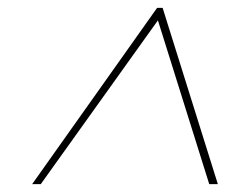

<svg xmlns="http://www.w3.org/2000/svg" viewBox="-20 -720 638 490"><path d="M383 -668 84 -250H62L381 -700H395L536 -250H514Z"/></svg>

Font: Albert Sans Thin
Style: Italic
Weight: 250
Italic angle: -11.25°
Designer: Andreas Rasmussen
Foundry: a.Foundry
Version: Version 1.025